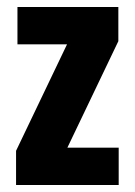

<svg xmlns="http://www.w3.org/2000/svg" viewBox="-20 -530 386 550"><path d="M26 0V-98L172 -403H30V-510H319V-412L173 -107H320V0Z"/></svg>

Font: Saira ExtraCondensed ExtraBold
Style: Regular
Weight: 800
Width: 2
Designer: Hector Gatti with collaboration of the Omnibus-Type team
Foundry: Omnibus-Type
Version: Version 1.101